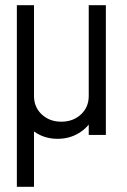

<svg xmlns="http://www.w3.org/2000/svg" viewBox="-20 -520 488 740"><path d="M322 0V-56V-500H388V0ZM111 -150Q111 -107 141 -79Q171 -51 216 -51L202 15Q157 15 121.5 -6.5Q86 -28 65.5 -65.5Q45 -103 45 -150ZM360 -150Q360 -103 339.5 -65.5Q319 -28 283 -6.5Q247 15 202 15L216 -51Q262 -51 292 -79Q322 -107 322 -150ZM45 200V-500H111V200Z"/></svg>

Font: Akshar Light
Style: Regular
Weight: 300
Designer: Tall Chai
Foundry: Tall Chai
Version: Version 1.100